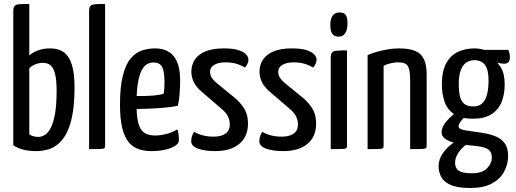

<svg xmlns="http://www.w3.org/2000/svg" viewBox="-20 -755 2611 972"><path d="M163.6 10Q124 10 94.7 1.9Q65.4 -6.3 47.3 -20V-697.3Q47.3 -716.3 53.7 -724.2Q60.1 -732.1 77.6 -733.5Q95.1 -735 128.3 -735V-474.7Q148.6 -491.5 174.5 -500.7Q200.4 -510 234.8 -510Q275.2 -510 302.1 -491.2Q329.1 -472.4 343.2 -429.3Q357.3 -386.2 357.3 -313Q357.3 -226.6 345.5 -168Q333.6 -109.5 313.3 -74.3Q292.9 -39.1 267.7 -20.7Q242.6 -2.4 215.7 3.8Q188.9 10 163.6 10ZM175 -61.9Q188 -61.9 203.9 -70.1Q219.8 -78.3 234 -102.3Q248.2 -126.3 257.4 -172.9Q266.6 -219.4 266.6 -295.5Q266.6 -349.2 259 -380.1Q251.3 -411 236.4 -423.9Q221.5 -436.8 198 -436.8Q179 -436.8 161.4 -430.4Q143.7 -424.1 128.3 -409V-75.2Q134.8 -69.8 146.1 -65.9Q157.4 -61.9 175 -61.9Z M431 0V-698Q431 -717 437.6 -724.5Q444.1 -732.1 461.9 -733.5Q479.7 -735 512 -735V-16.5Q512 -8.2 508.7 -4.9Q505.3 -1.6 488.4 -0.8Q471.5 0 431 0Z M747.4 10Q712.7 10 683.4 0.6Q654 -8.9 632.6 -33.8Q611.2 -58.8 599.4 -104.9Q587.5 -151.1 587.5 -224.2Q587.5 -318.1 602.6 -374.9Q617.6 -431.8 643 -460.8Q668.4 -489.8 700.2 -499.9Q732 -510 764.9 -510Q827.7 -510 859.8 -469.9Q891.9 -429.8 891.9 -349.5Q891.9 -315.9 889.4 -281.1Q886.9 -246.3 880.3 -219.4Q845.7 -212.4 803.8 -209Q761.9 -205.7 723.8 -204.4Q685.7 -203 661.3 -203.2Q637 -203.4 637 -203.4L638.2 -269.5Q638.2 -269.5 657 -269Q675.7 -268.5 703.6 -268.8Q731.4 -269.2 759.9 -271.7Q788.4 -274.2 808.2 -280Q810.8 -293.9 811.8 -309.9Q812.8 -325.9 812.8 -340.1Q812.5 -394.4 800.6 -416.6Q788.7 -438.7 755.6 -438.7Q738.7 -438.7 723.3 -429.5Q708 -420.2 696.1 -396.9Q684.3 -373.5 677.7 -332.4Q671.1 -291.3 671.1 -227.4Q671.1 -180 676.6 -149.2Q682.1 -118.5 693.3 -101.1Q704.6 -83.6 722.5 -76.3Q740.4 -69.1 764.6 -69.1Q795.1 -69.1 824.4 -77.3Q853.7 -85.5 878.3 -100.2Q882.6 -88.4 884.3 -72.7Q885.9 -57 885.9 -45Q885.9 -29.5 866.8 -16.9Q847.6 -4.4 816.3 2.8Q785 10 747.4 10Z M1069.9 10Q1016.6 10 982.2 -2.5Q947.9 -15 947.9 -40.5Q947.9 -50.1 951 -62.3Q954.2 -74.6 962.4 -87.7Q984.1 -75.3 1008.5 -69.3Q1033 -63.2 1061.7 -63.2Q1100.4 -63.2 1121.9 -78.8Q1143.4 -94.3 1143.4 -124.6Q1143.4 -145.1 1134.8 -164Q1126.2 -183 1103.1 -202.8L1006.2 -286Q972.1 -314.3 960.4 -340.6Q948.7 -366.8 948.7 -391.6Q948.7 -426.6 966.3 -453.2Q983.9 -479.8 1020.3 -494.9Q1056.6 -510 1112.3 -510Q1163.7 -510 1190.6 -500.2Q1217.5 -490.4 1227.6 -477.5Q1237.7 -464.6 1237.7 -454Q1237.7 -432.8 1220.3 -412.7Q1197.5 -426.6 1173.9 -433Q1150.3 -439.4 1122 -439.4Q1086.4 -439.4 1064.8 -426.8Q1043.3 -414.2 1043.3 -390.7Q1043.3 -377.8 1050.6 -364.1Q1057.9 -350.5 1083.2 -329.4L1175.9 -253.7Q1208.7 -222.5 1222 -194.8Q1235.4 -167.1 1235.4 -129.1Q1235.4 -62.8 1191.1 -26.4Q1146.9 10 1069.9 10Z M1414.9 10Q1361.6 10 1327.2 -2.5Q1292.9 -15 1292.9 -40.5Q1292.9 -50.1 1296 -62.3Q1299.2 -74.6 1307.4 -87.7Q1329.1 -75.3 1353.5 -69.3Q1378 -63.2 1406.7 -63.2Q1445.4 -63.2 1466.9 -78.8Q1488.4 -94.3 1488.4 -124.6Q1488.4 -145.1 1479.8 -164Q1471.2 -183 1448.1 -202.8L1351.2 -286Q1317.1 -314.3 1305.4 -340.6Q1293.7 -366.8 1293.7 -391.6Q1293.7 -426.6 1311.3 -453.2Q1328.9 -479.8 1365.3 -494.9Q1401.6 -510 1457.3 -510Q1508.7 -510 1535.6 -500.2Q1562.5 -490.4 1572.6 -477.5Q1582.7 -464.6 1582.7 -454Q1582.7 -432.8 1565.3 -412.7Q1542.5 -426.6 1518.9 -433Q1495.3 -439.4 1467 -439.4Q1431.4 -439.4 1409.8 -426.8Q1388.3 -414.2 1388.3 -390.7Q1388.3 -377.8 1395.6 -364.1Q1402.9 -350.5 1428.2 -329.4L1520.9 -253.7Q1553.7 -222.5 1567 -194.8Q1580.4 -167.1 1580.4 -129.1Q1580.4 -62.8 1536.1 -26.4Q1491.9 10 1414.9 10Z M1654.4 0V-463Q1654.4 -482 1661.2 -489.5Q1668.1 -497.1 1685.9 -498.5Q1703.7 -500 1736.7 -500V-16.5Q1736.7 -8.2 1733.2 -4.9Q1729.8 -1.6 1712.7 -0.8Q1695.5 0 1654.4 0ZM1693.2 -569.3Q1673.5 -569.7 1662.7 -583.1Q1651.9 -596.6 1652.3 -631.6Q1652.6 -659.2 1663.9 -675.6Q1675.2 -692 1698.5 -692Q1722.1 -692 1730.8 -678.8Q1739.5 -665.7 1739.1 -634.2Q1738.8 -603.7 1727.3 -586.5Q1715.9 -569.3 1693.2 -569.3Z M1841 0V-475.9Q1860.9 -485 1887.7 -492.7Q1914.5 -500.4 1943.8 -505.2Q1973.1 -510 1999.5 -510Q2052.3 -510 2082.9 -496.7Q2113.5 -483.5 2126.7 -454.2Q2140 -425 2140 -376.4V-16.5Q2140 -8.2 2136.1 -4.9Q2132.2 -1.6 2114.8 -0.8Q2097.5 0 2056.4 0V-352.3Q2056.4 -399.4 2045.3 -419.4Q2034.2 -439.4 1996.6 -439.4Q1980.3 -439.4 1959.2 -435Q1938.1 -430.6 1922 -421.4V-16.5Q1922 -8.2 1918.4 -4.9Q1914.8 -1.6 1897.8 -0.8Q1880.8 0 1841 0Z M2360.6 196.7Q2293.6 196.7 2259 180.1Q2224.3 163.5 2212.3 138.3Q2200.3 113.2 2200.3 87.5Q2200.3 53 2220 23.5Q2239.6 -6 2270.3 -28.4Q2301 -50.8 2334.7 -61.4L2364.8 -36.8Q2345.7 -28.8 2326.8 -11.9Q2307.9 4.9 2295.9 26Q2283.9 47 2283.9 68.7Q2283.9 84.3 2290.5 96.4Q2297.1 108.6 2315.7 115.4Q2334.4 122.2 2368.3 122.2Q2421.9 122.2 2446 96.6Q2470 71 2470 44.6Q2470 21.9 2460 9.3Q2450 -3.3 2425.3 -9.8Q2400.6 -16.3 2356.7 -19.3Q2315.1 -23.4 2282.8 -31.4Q2250.6 -39.4 2232.7 -53.2Q2214.7 -67.1 2215.4 -87.1Q2216 -103.4 2226.1 -120.9Q2236.2 -138.4 2254.7 -156.7Q2273.2 -175 2297.6 -191.8L2348.1 -174.6Q2342.1 -171.5 2330.9 -160.8Q2319.7 -150.2 2310.6 -137.6Q2301.6 -125 2301.6 -114.3Q2301.6 -100.9 2335.5 -95.2Q2369.5 -89.4 2419.6 -82.7Q2459.5 -76.8 2489 -64.6Q2518.5 -52.3 2535.4 -29.2Q2552.3 -6.1 2552.3 33.9Q2552.3 76.9 2532.1 114.2Q2511.9 151.5 2469.9 174.1Q2427.9 196.7 2360.6 196.7ZM2373 -154Q2312.5 -154 2278.5 -177.2Q2244.5 -200.5 2230.7 -239.8Q2217 -279.2 2217 -326.8Q2217 -393.2 2238.2 -433.4Q2259.4 -473.5 2297 -491.8Q2334.7 -510 2383.5 -510Q2395.5 -510 2411.9 -507.2Q2428.3 -504.4 2442.3 -498.7L2458.7 -462.7Q2493.5 -448.9 2514.2 -415.9Q2535 -383 2535 -328.6Q2535 -276 2518.5 -236.9Q2502 -197.7 2466.5 -175.8Q2431 -154 2373 -154ZM2377.3 -216.2Q2403.6 -216.2 2420.3 -230.9Q2437 -245.5 2445.2 -275.2Q2453.3 -304.8 2453.3 -348.1Q2453.3 -402.8 2435 -426.6Q2416.7 -450.4 2380.3 -450.4Q2358.8 -450.4 2340.9 -438.6Q2323 -426.7 2312.8 -400.3Q2302.5 -373.9 2302.5 -329.4Q2302.5 -294 2308.3 -268.4Q2314 -242.8 2330.1 -229.5Q2346.1 -216.2 2377.3 -216.2ZM2533 -432.5Q2518 -432.5 2496.8 -437.5Q2475.6 -442.6 2454.8 -449.2Q2433.9 -455.9 2420.3 -460.9Q2406.8 -465.9 2406.8 -465.9L2398.3 -502.4H2552.9Q2556.1 -496.6 2558.7 -487.1Q2561.3 -477.7 2561.3 -463.6Q2561.3 -447.3 2553.6 -439.9Q2545.9 -432.5 2533 -432.5Z"/></svg>

Font: Yanone Kaffeesatz ExtraLight
Style: Regular
Weight: 200
Designer: Yanone (Cyrillic: Daniel Pouzeot, Huerta Tipografica, and Cyreal)
Foundry: Yanone
Version: Version 2.003